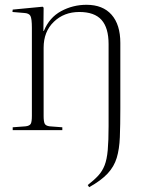

<svg xmlns="http://www.w3.org/2000/svg" viewBox="-20 -543 620 801"><path d="M341 -523Q409 -523 445.5 -481.5Q482 -440 482 -364V-90Q482 -21 480 29Q478 79 467 115.5Q456 152 429 181Q402 210 352 238L346 229Q373 208 390 189.5Q407 171 416.5 146.5Q426 122 429.5 83Q433 44 433 -17V-359Q433 -427 403.5 -460Q374 -493 311 -493Q247 -493 204.5 -452Q162 -411 162 -344V-59Q162 -36 166.5 -27Q171 -18 187 -16L240 -12V0H33V-12L87 -16Q103 -18 108 -26Q113 -34 113 -60V-427Q113 -465 107 -476.5Q101 -488 80 -489L32 -493L33 -503L158 -515L162 -511L161 -414H163Q186 -470 235 -496.5Q284 -523 341 -523Z"/></svg>

Font: Literata 72pt ExtraLight
Style: Regular
Weight: 200
Designer: Latin by Veronika Burian and Jose Scaglione. Greek by Irene Vlachou. Cyrillic by Vera Evstafieva.
Foundry: TypeTogether
Version: Version 3.002